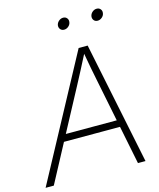

<svg xmlns="http://www.w3.org/2000/svg" viewBox="-165 -1012 912 1104"><g transform="rotate(-15 290.5 -459.5)"><path d="M-32.7 0 358.9 -727.5H412.6L562 0H517.1L471.2 -228H137.7L16.1 0ZM159.7 -269H462.9L412.1 -522Q404.8 -558.6 397 -598.4Q389.2 -638.2 380.9 -687Q356 -638.2 335.2 -598.4Q314.5 -558.6 294.9 -522ZM505.4 -850.6Q491.2 -850.6 483.2 -860.6Q475.1 -870.6 477.1 -884.8Q479.5 -898.9 491.2 -908.9Q502.9 -918.9 517.1 -918.9Q531.2 -918.9 539.6 -908.9Q547.9 -898.9 545.4 -884.8Q543.5 -870.6 531.5 -860.6Q519.5 -850.6 505.4 -850.6ZM306.2 -850.6Q292 -850.6 283.7 -860.6Q275.4 -870.6 277.3 -884.8Q279.8 -898.9 291.5 -908.9Q303.2 -918.9 317.4 -918.9Q331.5 -918.9 339.8 -908.9Q348.1 -898.9 345.7 -884.8Q343.8 -870.6 332 -860.6Q320.3 -850.6 306.2 -850.6Z"/></g></svg>

Font: Inter Display ExtraLight
Style: Italic
Weight: 200
Italic angle: -9.39999°
Designer: Rasmus Andersson
Foundry: rsms
Version: Version 4.000;git-a52131595